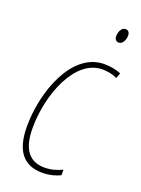

<svg xmlns="http://www.w3.org/2000/svg" viewBox="-139 -778 624 851"><g transform="rotate(20 173.0 -352.5)"><path d="M293 -648C312 -648 322 -673 322 -691C322 -706 315 -715 302 -715C282 -715 273 -690 273 -671C273 -657 281 -648 293 -648ZM171 10C208 10 235 1 256 -9V-35C230 -23 204 -15 173 -15C100 -15 64 -64 64 -163C64 -322 139 -512 267 -512C291 -512 316 -507 337 -497L346 -522C326 -531 297 -537 267 -537C115 -537 38 -325 38 -161C38 -46 83 10 171 10Z"/></g></svg>

Font: Noto Sans Condensed Thin
Style: Italic
Weight: 100
Width: 3
Italic angle: -12°
Designer: Monotype Design Team
Foundry: Monotype Imaging Inc.
Version: Version 2.013